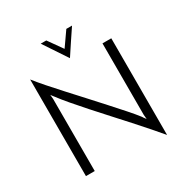

<svg xmlns="http://www.w3.org/2000/svg" viewBox="-211 -1086 1234 1285"><g transform="rotate(-30 406.0 -443.0)"><path d="M710 -714V33Q681 -2 638.5 -50.5Q596 -99 546.5 -154Q497 -209 444.5 -266.5Q392 -324 343 -379Q294 -434 253.5 -481.5Q213 -529 187 -564Q184 -568 178 -575.5Q172 -583 167 -590L170 -558V0H102V-747Q131 -710 173 -662Q215 -614 264.5 -560Q314 -506 366 -449Q418 -392 466.5 -338.5Q515 -285 557 -237.5Q599 -190 626 -155Q628 -150 634 -142.5Q640 -135 645 -128L642 -161V-714ZM283 -919H326L404 -809L481 -919H525Q494 -874 464 -828Q434 -782 404 -737Z"/></g></svg>

Font: Josefin Sans
Style: Regular
Weight: 400
Designer: Santiago Orozco
Foundry: Typemade
Version: Version 1.0